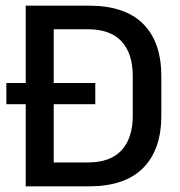

<svg xmlns="http://www.w3.org/2000/svg" viewBox="-20 -659 638 679"><path d="M2.5 -290.5V-365.5H317V-290.5ZM139.5 0V-84.5H291Q370 -84.5 409.8 -127.5Q449.5 -170.5 449.5 -250.5V-389.5Q449.5 -470 409.8 -512.8Q370 -555.5 291 -555.5H139V-639H294.5Q421.5 -639 486 -574.8Q550.5 -510.5 550.5 -390V-250Q550.5 -129.5 486 -64.8Q421.5 0 294.5 0ZM71 0V-639H170V0Z"/></svg>

Font: Anek Latin Medium
Style: Regular
Weight: 500
Designer: Yesha Goshar
Foundry: Ek Type
Version: Version 1.003